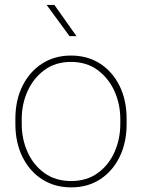

<svg xmlns="http://www.w3.org/2000/svg" viewBox="-20 -769 590 798"><path d="M43.9 -253.9V-274.4Q43.9 -352.1 73.2 -411.4Q102.5 -470.7 154.5 -504.4Q206.5 -538.1 274.9 -538.1Q344.2 -538.1 396.2 -504.4Q448.2 -470.7 477.3 -411.4Q506.3 -352.1 506.3 -274.4V-253.9Q506.3 -176.8 477.3 -117.2Q448.2 -57.6 396.5 -23.9Q344.7 9.8 275.9 9.8Q207 9.8 154.8 -23.9Q102.5 -57.6 73.2 -117.2Q43.9 -176.8 43.9 -253.9ZM70.3 -274.4V-253.9Q70.3 -190.9 94.7 -136.7Q119.1 -82.5 165 -49.6Q210.9 -16.6 275.9 -16.6Q340.3 -16.6 386 -49.6Q431.6 -82.5 455.8 -136.7Q480 -190.9 480 -253.9V-274.4Q480 -336.4 455.6 -390.4Q431.2 -444.3 385.5 -478Q339.8 -511.7 274.9 -511.7Q210.4 -511.7 164.8 -478Q119.1 -444.3 94.7 -390.4Q70.3 -336.4 70.3 -274.4ZM206.1 -748.5 297.9 -618.7H269L173.8 -748.5Z"/></svg>

Font: Vazirmatn RD UI Thin
Style: Regular
Weight: 100
Designer: Saber Rastikerdar
Foundry: Saber Rastikerdar
Version: Version 33.003